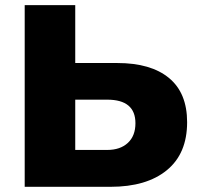

<svg xmlns="http://www.w3.org/2000/svg" viewBox="-20 -720 766 740"><path d="M75.2 0V-700.2H270V-477.1H432.1Q561.5 -477.1 631.3 -419.4Q701.2 -361.8 701.2 -249Q701.2 -127.9 623 -64Q544.9 0 405.8 0ZM270 -142.1H393.1Q443.4 -142.1 472.7 -169.2Q502 -196.3 502 -245.1Q502 -335.9 393.1 -335.9H270Z"/></svg>

Font: Montserrat ExtraBold
Style: Regular
Weight: 800
Designer: Julieta Ulanovsky
Foundry: Julieta Ulanovsky
Version: Version 9.000